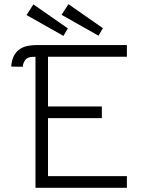

<svg xmlns="http://www.w3.org/2000/svg" viewBox="-20 -900 674 920"><path d="M104 -616Q98 -610 93.5 -599.5Q89 -589 89 -580L34 -581Q36 -628 64 -656Q79 -670 99.5 -676.5Q120 -683 151 -684H588V-628H210V-390H468V-334H210V-56H588V0H150V-628Q130 -628 120.5 -625.5Q111 -623 104 -616ZM107 -828 140 -879 305 -764 284 -728ZM275 -829 308 -880 473 -765 452 -729Z"/></svg>

Font: Bellota
Style: Regular
Weight: 400
Designer: Kemie Guaida
Foundry: Kemie Guaida
Version: Version 4.001